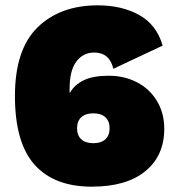

<svg xmlns="http://www.w3.org/2000/svg" viewBox="-20 -690 655 720"><path d="M590 -519 405 -432Q391 -493 333 -493Q292 -493 266.5 -459.5Q241 -426 241 -357V-342H242Q260 -373 295 -389.5Q330 -406 388 -406Q446 -406 493.5 -381.5Q541 -357 568.5 -311.5Q596 -266 596 -207Q596 -106 525 -48Q454 10 324 10Q183 10 109.5 -72.5Q36 -155 36 -330Q36 -504 120.5 -587Q205 -670 347 -670Q436 -670 501.5 -634Q567 -598 590 -519ZM269 -209Q269 -182 285 -167.5Q301 -153 330 -153Q359 -153 375 -167.5Q391 -182 391 -209Q391 -236 375 -250.5Q359 -265 330 -265Q301 -265 285 -250.5Q269 -236 269 -209Z"/></svg>

Font: Work Sans Black
Style: Regular
Weight: 900
Designer: Wei Huang
Foundry: Wei Huang
Version: Version 1.500